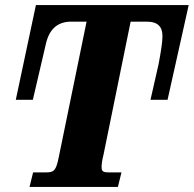

<svg xmlns="http://www.w3.org/2000/svg" viewBox="-20 -734 761 754"><path d="M96 0H443L457 -57H409C384 -57 379 -61 379 -78C379 -91 381 -104 387 -129L493 -649H556C601 -649 618 -628 618 -592C618 -568 612 -532 603 -483L571 -342H638L721 -714H121L42 -342H109L161 -565C175 -622 208 -649 260 -649H320L211 -118C200 -62 191 -57 160 -57H110Z"/></svg>

Font: Noto Serif SemiCondensed Extra
Style: Italic
Weight: 800
Width: 4
Italic angle: -12°
Designer: Monotype Design Team
Foundry: Monotype Imaging Inc.
Version: Version 1.901